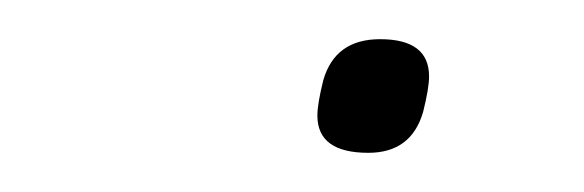

<svg xmlns="http://www.w3.org/2000/svg" viewBox="-20 -514 298 98"><path d="M168 -436Q142 -436 142 -455Q142 -461 145 -473Q151 -494 174 -494Q199 -494 199 -475Q199 -469 196 -457Q190 -436 168 -436Z"/></svg>

Font: IBM Plex Sans Thin
Style: Italic
Weight: 100
Italic angle: -11.31°
Designer: Mike Abbink, Paul van der Laan, Pieter van Rosmalen
Foundry: Bold Monday
Version: Version 3.0